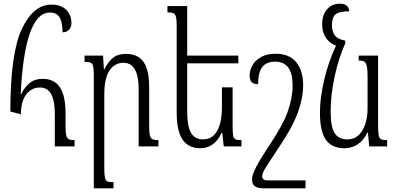

<svg xmlns="http://www.w3.org/2000/svg" viewBox="-20 -793 2148 1040"><path d="M36 -189Q36 -505 98.5 -636.5Q161 -768 258 -768Q310 -768 338.5 -740Q367 -712 367 -667Q367 -646 354 -632Q341 -618 319 -618Q318 -676 302 -700.5Q286 -725 250 -725Q114 -725 92 -284H95Q114 -322 141.5 -344Q169 -366 211 -366Q274 -366 304.5 -320Q335 -274 335 -179V-110Q335 -75 339 -59.5Q343 -44 352.5 -39Q362 -34 384 -34V0H277V-174Q277 -244 258 -281.5Q239 -319 196 -319Q151 -319 122.5 -282Q94 -245 93 -174Z M838 0H731V-311Q731 -453 648 -453Q603 -453 574 -412.5Q545 -372 545 -282V119Q545 155 548.5 170Q552 185 562 189.5Q572 194 595 194V227H488V-385Q488 -420 484.5 -434.5Q481 -449 471 -453.5Q461 -458 438 -458V-492H538L543 -417H545Q565 -457 591 -479Q617 -501 662 -501Q728 -501 758 -457Q788 -413 788 -319V-110Q788 -75 792 -59.5Q796 -44 806 -39Q816 -34 838 -34Z M1288 -34V0H1192L1184 -73H1180Q1142 10 1064 10Q1001 10 969 -36.5Q937 -83 937 -185V-652Q937 -687 933 -702Q929 -717 919.5 -721.5Q910 -726 887 -726V-760H994V-492H1271V-450H994V-192Q994 -110 1014.5 -74Q1035 -38 1079 -38Q1131 -38 1156.5 -84.5Q1182 -131 1182 -209V-320H1240V-112Q1240 -74 1243 -58.5Q1246 -43 1255.5 -38.5Q1265 -34 1288 -34Z M1622 -332Q1622 -260 1591 -177.5Q1560 -95 1482 18L1466 43Q1425 104 1413 125Q1401 146 1400 162Q1400 171 1406.5 177.5Q1413 184 1426 184H1635V227H1405Q1378 227 1361.5 216.5Q1345 206 1345 176Q1345 135 1434 2Q1512 -114 1538.5 -188.5Q1565 -263 1565 -330Q1565 -459 1471 -459Q1422 -459 1400 -429Q1378 -399 1378 -337Q1355 -337 1343.5 -348Q1332 -359 1332 -384Q1332 -411 1347 -438.5Q1362 -466 1394 -484Q1426 -502 1472 -502Q1547 -502 1584.5 -456Q1622 -410 1622 -332Z M2077 -34V0H1980L1973 -74H1969Q1953 -37 1920.5 -13.5Q1888 10 1846 10Q1778 10 1745.5 -35.5Q1713 -81 1713 -183Q1713 -263 1736.5 -362Q1760 -461 1800 -546Q1765 -558 1745 -588.5Q1725 -619 1725 -662Q1725 -712 1751.5 -742.5Q1778 -773 1822 -773Q1868 -773 1872 -732Q1817 -732 1797.5 -715Q1778 -698 1778 -658Q1778 -620 1794.5 -600Q1811 -580 1850 -573V-558Q1813 -475 1792 -375.5Q1771 -276 1771 -191Q1771 -108 1792 -73Q1813 -38 1862 -38Q1913 -38 1942 -85Q1971 -132 1971 -209V-377Q1971 -418 1966.5 -436Q1962 -454 1952.5 -459.5Q1943 -465 1923 -465V-492H2028V-112Q2028 -74 2031.5 -58.5Q2035 -43 2044.5 -38.5Q2054 -34 2077 -34Z"/></svg>

Font: Noto Serif Armenian Light Cond
Style: Regular
Weight: 300
Width: 3
Designer: Monotype Design team
Foundry: Monotype Imaging Inc.
Version: Version 1.000